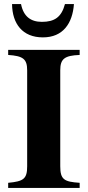

<svg xmlns="http://www.w3.org/2000/svg" viewBox="-20 -920 429 940"><path d="M298 -900C281 -836 247 -813 185 -813C131 -813 95 -839 83 -900H39C40 -804 90 -737 190 -737C289 -737 335 -806 342 -900ZM370 0V-25C294 -30 275 -41 275 -106V-576C275 -632 296 -648 370 -651V-676H20V-651C92 -646 113 -632 113 -576V-106C113 -44 95 -32 20 -25V0Z"/></svg>

Font: XITS Math
Style: Bold
Weight: 700
Designer: MicroPress Inc., with final additions and corrections provided by Coen Hoffman, Elsevier (retired)
Version: Version 1.105